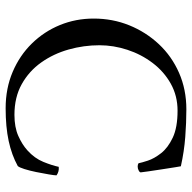

<svg xmlns="http://www.w3.org/2000/svg" viewBox="-20 -672 697 698"><g transform="rotate(90 329.0 -322.5)"><path d="M377 -651Q425 -651 477.5 -647Q530 -643 584 -631Q584 -631 587.5 -610.5Q591 -590 595 -562.5Q599 -535 602.5 -512.5Q606 -490 606 -486Q607 -482 600 -478Q593 -474 585 -474Q578 -474 573 -477Q571 -488 563.5 -511Q556 -534 536.5 -559Q517 -584 480 -601.5Q443 -619 382 -619Q328 -619 284 -594.5Q240 -570 208.5 -528.5Q177 -487 160.5 -436.5Q144 -386 144 -335Q144 -278 159.5 -223Q175 -168 206.5 -123.5Q238 -79 285.5 -52.5Q333 -26 397 -26Q442 -26 473.5 -40Q505 -54 526 -73Q555 -99 568 -131Q581 -163 586 -187Q603 -189 617 -179Q617 -172 613.5 -151Q610 -130 605 -105.5Q600 -81 594 -62Q588 -43 583 -38Q543 -16 492 -5Q441 6 373 6Q301 6 241 -19.5Q181 -45 137.5 -89.5Q94 -134 70.5 -191.5Q47 -249 47 -314Q47 -383 71.5 -443.5Q96 -504 140 -551Q184 -598 244.5 -624.5Q305 -651 377 -651Z"/></g></svg>

Font: Amiri
Style: Regular
Weight: 400
Designer: Khaled Hosny
Version: Version 0.114